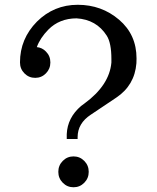

<svg xmlns="http://www.w3.org/2000/svg" viewBox="-20 -770 654 802"><path d="M242.2 -6.6Q223.6 -25.4 223.6 -52.2Q223.6 -79.1 242.2 -97.9Q260.7 -116.7 287.1 -116.7Q313.5 -116.7 332 -97.9Q350.6 -79.1 350.6 -52.2Q350.6 -25.4 332 -6.6Q313.5 12.2 287.1 12.2Q260.7 12.2 242.2 -6.6ZM258.8 -189.5V-209.5Q261.7 -278.3 318.4 -327.1L333 -337.9Q437 -414.1 445.3 -508.8V-523.4Q445.3 -590.8 425.8 -621.1Q382.8 -688.5 299.3 -693.4Q228 -692.9 182.1 -646.5Q147.5 -611.3 133.8 -573.2Q155.8 -571.3 171.9 -554.7Q190.4 -536.1 190.4 -509.3Q190.4 -482.4 171.9 -463.6Q153.3 -444.8 127 -444.8Q100.6 -444.8 82 -463.6Q63.5 -482.4 63.5 -509.3Q63.5 -607.9 134.3 -679.7Q205.1 -750 304.7 -750Q404.3 -750 477.3 -687.7Q550.3 -625.5 550.3 -525.9L549.8 -505.9Q542.5 -413.6 465.8 -362.3L359.4 -291Q304.2 -254.9 304.2 -196.8V-189.5Z"/></svg>

Font: Modern Antiqua
Style: Regular
Weight: 500
Version: Version 1.0